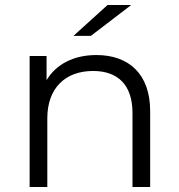

<svg xmlns="http://www.w3.org/2000/svg" viewBox="-20 -751 717 771"><path d="M507 -731H412L275 -607H345ZM367 -530C276 -530 205 -493 167 -429V-526H99V0H170V-276C170 -396 241 -466 354 -466C454 -466 512 -409 512 -298V0H583V-305C583 -456 495 -530 367 -530Z"/></svg>

Font: Talent
Style: Regular
Weight: 400
Designer: Mike Powis
Version: Version 1.001;hotconv 1.0.109;makeotfexe 2.5.65596